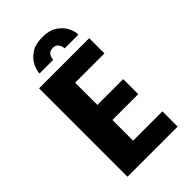

<svg xmlns="http://www.w3.org/2000/svg" viewBox="-262 -982 1075 1075"><g transform="rotate(-45 275.0 -445.0)"><path d="M80 0V-700H477V-579.5H245V-403.5H449.5V-284.5H245V-120.5H477V0ZM295 -890Q351 -890 384.8 -867Q418.5 -844 433.5 -812.8Q448.5 -781.5 448.5 -757H339.5Q339.5 -770.5 329.8 -788.2Q320 -806 294 -806Q267.5 -806 258.2 -788.2Q249 -770.5 249 -757H140.5Q140.5 -781.5 156 -812.8Q171.5 -844 205.5 -867Q239.5 -890 295 -890Z"/></g></svg>

Font: Trispace SemiCondensed
Style: Bold
Weight: 700
Width: 4
Designer: Tyler Finck
Foundry: Etcetera Type Company
Version: Version 1.210; ttfautohint (v1.8.3)